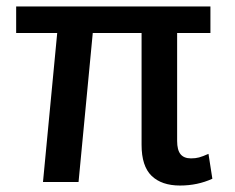

<svg xmlns="http://www.w3.org/2000/svg" viewBox="-20 -563 727 594"><path d="M637 -10Q591 11 537 11Q480 11 449 -19Q418 -49 418 -115V-461H267L223 0H113L157 -461H30V-543H631V-461H528V-127Q528 -99 538.5 -86Q549 -73 571 -73Q585 -73 596 -76Q607 -79 625 -87Z"/></svg>

Font: Martel Sans SemiBold
Style: Regular
Weight: 600
Designer: Dan Reynolds and Mathieu Réguer
Foundry: Dan Reynolds and Mathieu Réguer
Version: Version 1.002; ttfautohint (v1.1) -l 5 -r 5 -G 72 -x 0 -D la